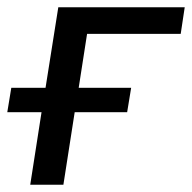

<svg xmlns="http://www.w3.org/2000/svg" viewBox="-22 -507 527 527"><path d="M61 0 92 -199H-2L9 -266H103L138 -487H485L474 -414H217L194 -266H338L327 -199H183L152 0Z"/></svg>

Font: Nunito Sans 12pt Medium
Style: Italic
Weight: 500
Italic angle: -9°
Designer: Vernon Adams
Foundry: Vernon Adams
Version: Version 3.101;gftools[0.9.27]